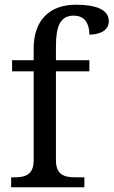

<svg xmlns="http://www.w3.org/2000/svg" viewBox="-20 -790 479 810"><path d="M27 0H336V-42H298C253 -42 216 -51 216 -114V-489H357V-536H216V-595C216 -679 234 -724 291 -724C342 -724 357 -684 357 -644C405 -644 439 -664 439 -700C439 -741 403 -770 299 -770C190 -770 122 -705 122 -586V-536H31V-489H122V-114C122 -51 85 -42 40 -42H27Z"/></svg>

Font: Noto Serif Thai
Style: Regular
Weight: 400
Designer: Monotype Design Team
Foundry: Monotype Imaging Inc.
Version: Version 1.901